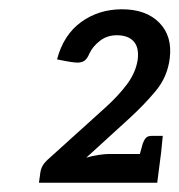

<svg xmlns="http://www.w3.org/2000/svg" viewBox="-20 -844 387 414"><path d="M64 -450 67 -472Q69 -487 82 -499L206 -611Q235 -637 254 -662.5Q273 -688 277 -716Q280 -742 268 -755Q256 -768 232 -768Q211 -768 195.5 -756Q180 -744 173 -729Q168 -717 162 -713Q156 -709 147 -709Q142 -709 132 -710.5Q122 -712 103 -716Q117 -769 155 -796.5Q193 -824 243 -824Q295 -824 323.5 -795Q352 -766 346 -718Q341 -678 315.5 -647.5Q290 -617 257 -587L166 -504Q179 -508 193 -510Q207 -512 216 -512H327L319 -450ZM278 -499 288 -535Q291 -543 295 -547Q299 -551 307 -551H331L327 -511Z"/></svg>

Font: Aleo
Style: Italic
Weight: 400
Italic angle: -7°
Designer: Alessio Laiso
Foundry: Alessio Laiso
Version: Version 2.001;gftools[0.9.29]